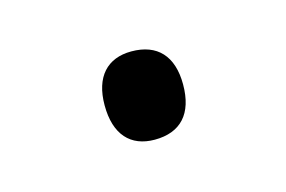

<svg xmlns="http://www.w3.org/2000/svg" viewBox="-33 -437 310 208"><g transform="rotate(-15 122.0 -333.5)"><path d="M79 -334C79 -301 95 -284 122 -284C151 -284 167 -301 167 -334C167 -366 151 -383 122 -383C95 -383 79 -366 79 -334Z"/></g></svg>

Font: Noto Sans Gujarati UI Light
Style: Regular
Weight: 300
Designer: Jelle Bosma - Monotype Design Team, Universal Thirst
Foundry: Monotype Imaging Inc.
Version: Version 2.106